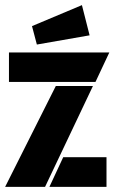

<svg xmlns="http://www.w3.org/2000/svg" viewBox="-23 -730 448 750"><path d="M102 -628 297 -710 327 -592 121 -556ZM170 0 224 -116H393V0ZM12 -410V-525H404L350 -410ZM340 -394 153 0H-3L195 -394Z"/></svg>

Font: BroshK
Style: Medium
Weight: 500
Designer: gluk
Foundry: gluk
Version: Version 0.60